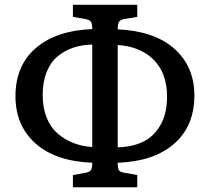

<svg xmlns="http://www.w3.org/2000/svg" viewBox="-20 -752 882 806"><path d="M286.1 34.2V-17.1L339.8 -26.9Q356.9 -29.8 362.1 -38.6Q367.2 -47.4 367.2 -68.8Q211.9 -75.2 128.4 -150.4Q44.9 -225.6 44.9 -348.1Q44.9 -476.6 130.4 -550.3Q215.8 -624 367.2 -629.9Q367.2 -651.9 362.1 -660.2Q356.9 -668.5 338.9 -671.9L286.1 -681.2V-731.9H556.2V-681.2L500 -671.9Q483.9 -668.5 479 -659.2Q474.1 -649.9 474.1 -628.9Q629.4 -621.6 712.6 -546.9Q795.9 -472.2 795.9 -351.1Q795.9 -222.7 710.9 -148.4Q626 -74.2 474.1 -68.8Q474.1 -45.9 479 -37.8Q483.9 -29.8 502 -26.9L556.2 -17.1V34.2ZM367.2 -134.8V-564.9Q324.2 -564 288.1 -552Q252 -540 222.4 -515.9Q192.9 -491.7 176 -450Q159.2 -408.2 159.2 -353Q159.2 -299.8 175.8 -258.3Q192.4 -216.8 221.9 -191.4Q251.5 -166 287.8 -151.9Q324.2 -137.7 367.2 -134.8ZM474.1 -133.8Q535.2 -134.8 580.8 -157Q626.5 -179.2 653.8 -227.5Q681.2 -275.9 681.2 -346.2Q681.2 -445.3 625 -501.2Q568.8 -557.1 474.1 -563Z"/></svg>

Font: Literata Book Medium
Style: Regular
Weight: 500
Designer: Latin by Veronika Burian and Jose Scaglione. Greek by Irene Vlachou. Cyrillic by Vera Evstafieva
Foundry: TypeTogether
Version: Version 2.003;PS 002.003;hotconv 1.0.88;makeotf.lib2.5.64775